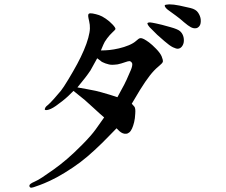

<svg xmlns="http://www.w3.org/2000/svg" viewBox="-20 -769 1040 883"><path d="M459 -229Q441 -244 411.5 -271.5Q382 -299 370 -309L318 -351Q306 -339 294.5 -328Q283 -317 266.5 -304Q250 -291 237 -282Q224 -273 214 -268.5Q204 -264 196.5 -263Q189 -262 187 -264Q184 -266 189 -275Q191 -279 200 -286Q209 -293 229 -315.5Q249 -338 260 -351.5Q271 -365 294.5 -404Q318 -443 335 -474.5Q352 -506 365.5 -537.5Q379 -569 386 -595Q393 -621 393.5 -638Q394 -655 390 -671.5Q386 -688 385.5 -695.5Q385 -703 389 -706Q393 -709 406 -707Q422 -704 435.5 -699.5Q449 -695 466.5 -683Q484 -671 498 -656Q512 -641 511 -635Q509 -631 497 -620Q485 -609 472.5 -592.5Q460 -576 455 -563L444 -537Q464 -537 483.5 -539Q503 -541 527 -546.5Q551 -552 572.5 -561Q594 -570 606 -581Q618 -592 623 -593Q630 -595 641 -589.5Q652 -584 665.5 -574Q679 -564 698 -544.5Q717 -525 723.5 -509.5Q730 -494 729 -485Q727 -478 708 -462.5Q689 -447 669 -421.5Q649 -396 623 -354L586 -292Q592 -286 598 -278.5Q604 -271 602 -246Q601 -224 597 -207.5Q593 -191 587.5 -178.5Q582 -166 574.5 -160Q567 -154 560 -154Q545 -152 529 -166L516 -179Q496 -159 473.5 -135.5Q451 -112 415.5 -79Q380 -46 348 -22Q316 2 277.5 25.5Q239 49 209.5 62.5Q180 76 163 82Q146 88 134.5 92Q123 96 119 93Q115 90 115 85.5Q115 81 120.5 76.5Q126 72 140 66Q154 60 174.5 46.5Q195 33 226 11Q257 -11 288.5 -38Q320 -65 360 -105.5Q400 -146 420 -174L459 -229ZM336 -367Q359 -363 380.5 -359Q402 -355 419 -351.5Q436 -348 486 -333L520 -322Q529 -340 540 -359Q551 -378 562.5 -403Q574 -428 582 -447.5Q590 -467 588 -477Q586 -482 583 -484.5Q580 -487 576 -488Q569 -488 554 -482.5Q539 -477 521 -473Q505 -471 496 -471Q482 -471 464.5 -477.5Q447 -484 443 -489L427 -501Q411 -472 396 -445Q379 -420 369 -408L336 -367ZM736 -580 703 -609 678 -634Q667 -644 661.5 -652.5Q656 -661 659 -663.5Q662 -666 670 -666Q680 -665 698.5 -661Q717 -657 724.5 -655Q732 -653 764.5 -644Q797 -635 807.5 -626Q818 -617 822.5 -603.5Q827 -590 825 -575Q823 -563 816 -554.5Q809 -546 799 -545Q791 -544 775.5 -551.5Q760 -559 736 -580ZM879 -639Q869 -638 857.5 -644Q846 -650 826 -667Q807 -684 789 -697L756 -721Q747 -727 742 -733.5Q737 -740 737.5 -744Q738 -748 758 -749Q778 -749 805 -743.5Q832 -738 856.5 -732Q881 -726 891 -711Q901 -696 903 -681Q905 -659 897 -649Q889 -639 879 -639Z"/></svg>

Font: ChillKai
Style: Regular
Weight: 400
Designer: ChillType
Foundry: 寒蝉字型
Version: Version 2.000